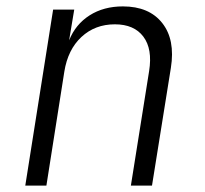

<svg xmlns="http://www.w3.org/2000/svg" viewBox="-20 -580 640 600"><path d="M59 0 146 -550H212L196 -454Q216 -504 260 -532Q304 -560 364 -560Q446 -560 487 -508Q528 -456 514 -368L455 0H389L446 -358Q457 -427 428 -465.5Q399 -504 339 -504Q277 -504 234.5 -464.5Q192 -425 181 -356L125 0Z"/></svg>

Font: JetBrains Mono NL ExtraLight
Style: Italic
Weight: 200
Italic angle: -9°
Monospace: yes
Designer: Philipp Nurullin, Konstantin Bulenkov
Foundry: JetBrains
Version: Version 2.305; ttfautohint (v1.8.4.7-5d5b)